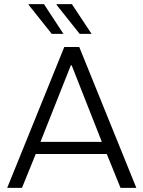

<svg xmlns="http://www.w3.org/2000/svg" viewBox="-20 -915 698 935"><path d="M15 0 293 -686H366L644 0H567L500 -165H154L87 0ZM177 -224H476L329 -597H325ZM368 -750 255 -892 257 -895H330L426 -750ZM232 -750 119 -892 120 -895H194L289 -750Z"/></svg>

Font: Chivo Medium ExtraLight
Style: Regular
Weight: 250
Version: Version 2.002